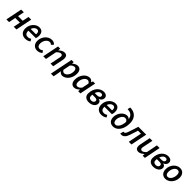

<svg xmlns="http://www.w3.org/2000/svg" viewBox="630 -2972 5425 5425"><g transform="rotate(45 3342.0 -260.0)"><path d="M22 0 121 -491H228L190 -299H376L415 -491H522L424 0H316L357 -206H170L130 0Z M782 12Q689 12 634 -42.5Q579 -97 579 -196Q579 -265 602.5 -321Q626 -377 664.5 -418Q703 -459 750.5 -481Q798 -503 846 -503Q904 -503 938.5 -479Q973 -455 988.5 -414Q1004 -373 1004 -322Q1004 -300 1001 -280.5Q998 -261 993.5 -244Q989 -227 984 -214H657L666 -294H910Q913 -305 913.5 -311.5Q914 -318 914 -328Q914 -352 906.5 -372.5Q899 -393 881.5 -405.5Q864 -418 834 -418Q812 -418 786 -405Q760 -392 737.5 -366.5Q715 -341 700.5 -302.5Q686 -264 686 -214Q686 -158 700.5 -127.5Q715 -97 741.5 -85.5Q768 -74 804 -74Q833 -74 859 -83.5Q885 -93 906 -108L944 -42Q914 -18 873 -3Q832 12 782 12Z M1254 12Q1200 12 1158 -11.5Q1116 -35 1091.5 -79.5Q1067 -124 1067 -188Q1067 -254 1089.5 -311Q1112 -368 1150.5 -411.5Q1189 -455 1240 -479Q1291 -503 1348 -503Q1395 -503 1427.5 -485Q1460 -467 1478 -443L1420 -382Q1404 -399 1386 -407.5Q1368 -416 1342 -416Q1309 -416 1279.5 -398Q1250 -380 1227 -349Q1204 -318 1190.5 -277.5Q1177 -237 1177 -192Q1177 -137 1202 -106Q1227 -75 1276 -75Q1303 -75 1327.5 -86.5Q1352 -98 1370 -112L1415 -51Q1387 -25 1347 -6.5Q1307 12 1254 12Z M1495 0 1594 -491H1681L1677 -422H1681Q1718 -455 1760 -479Q1802 -503 1848 -503Q1910 -503 1937 -470.5Q1964 -438 1964 -379Q1964 -362 1962.5 -345.5Q1961 -329 1956 -310L1894 0H1787L1847 -296Q1850 -314 1852.5 -325.5Q1855 -337 1855 -348Q1855 -380 1840 -395.5Q1825 -411 1793 -411Q1768 -411 1738 -393Q1708 -375 1669 -335L1603 0Z M1995 194 2133 -491H2220L2218 -431H2222Q2257 -462 2297.5 -482.5Q2338 -503 2380 -503Q2445 -503 2482.5 -457Q2520 -411 2520 -324Q2520 -254 2498.5 -192.5Q2477 -131 2439.5 -85.5Q2402 -40 2355 -14Q2308 12 2257 12Q2223 12 2194.5 -6Q2166 -24 2148 -52H2146L2130 48L2102 194ZM2250 -76Q2282 -76 2310.5 -95Q2339 -114 2361.5 -146Q2384 -178 2397 -220Q2410 -262 2410 -310Q2410 -363 2390 -389Q2370 -415 2336 -415Q2308 -415 2273.5 -397.5Q2239 -380 2211 -344L2169 -134Q2185 -104 2206 -90Q2227 -76 2250 -76Z M2731 12Q2667 12 2629 -34.5Q2591 -81 2591 -167Q2591 -238 2613 -299Q2635 -360 2672 -405.5Q2709 -451 2756.5 -477Q2804 -503 2855 -503Q2891 -503 2921.5 -484.5Q2952 -466 2968 -434H2970L2991 -491H3077L2979 0H2891L2896 -68H2893Q2859 -32 2816 -10Q2773 12 2731 12ZM2775 -76Q2807 -76 2840.5 -95.5Q2874 -115 2904 -159L2944 -355Q2928 -387 2906 -401Q2884 -415 2861 -415Q2830 -415 2801.5 -396.5Q2773 -378 2750.5 -345.5Q2728 -313 2715 -271Q2702 -229 2702 -182Q2702 -128 2721.5 -102Q2741 -76 2775 -76Z M3320 12Q3232 12 3183 -32.5Q3134 -77 3134 -150Q3134 -233 3157.5 -298.5Q3181 -364 3221 -409.5Q3261 -455 3312 -479Q3363 -503 3418 -503Q3484 -503 3522 -472.5Q3560 -442 3560 -389Q3560 -343 3531.5 -307.5Q3503 -272 3458 -258V-254Q3499 -248 3521.5 -222Q3544 -196 3544 -158Q3544 -108 3514.5 -69.5Q3485 -31 3434 -9.5Q3383 12 3320 12ZM3335 -72Q3366 -72 3389 -83Q3412 -94 3425 -112.5Q3438 -131 3438 -154Q3438 -187 3414 -200.5Q3390 -214 3340 -214H3216L3230 -294H3346Q3383 -294 3407.5 -303Q3432 -312 3444 -328Q3456 -344 3456 -364Q3456 -420 3390 -420Q3360 -420 3333 -402.5Q3306 -385 3285 -351Q3264 -317 3252 -269.5Q3240 -222 3240 -162Q3240 -117 3266.5 -94.5Q3293 -72 3335 -72Z M3821 12Q3728 12 3673 -42.5Q3618 -97 3618 -196Q3618 -265 3641.5 -321Q3665 -377 3703.5 -418Q3742 -459 3789.5 -481Q3837 -503 3885 -503Q3943 -503 3977.5 -479Q4012 -455 4027.5 -414Q4043 -373 4043 -322Q4043 -300 4040 -280.5Q4037 -261 4032.5 -244Q4028 -227 4023 -214H3696L3705 -294H3949Q3952 -305 3952.5 -311.5Q3953 -318 3953 -328Q3953 -352 3945.5 -372.5Q3938 -393 3920.5 -405.5Q3903 -418 3873 -418Q3851 -418 3825 -405Q3799 -392 3776.5 -366.5Q3754 -341 3739.5 -302.5Q3725 -264 3725 -214Q3725 -158 3739.5 -127.5Q3754 -97 3780.5 -85.5Q3807 -74 3843 -74Q3872 -74 3898 -83.5Q3924 -93 3945 -108L3983 -42Q3953 -18 3912 -3Q3871 12 3821 12Z M4285 12Q4233 12 4193 -10.5Q4153 -33 4130 -76.5Q4107 -120 4107 -182Q4107 -248 4129 -304.5Q4151 -361 4187.5 -403Q4224 -445 4268.5 -468.5Q4313 -492 4357 -492Q4394 -492 4420 -479Q4446 -466 4463 -442.5Q4480 -419 4487 -387L4467 -328Q4452 -367 4429.5 -386.5Q4407 -406 4366 -406Q4336 -406 4309 -387.5Q4282 -369 4261 -337.5Q4240 -306 4227.5 -266.5Q4215 -227 4215 -186Q4215 -134 4237.5 -103.5Q4260 -73 4302 -73Q4342 -73 4379 -110Q4416 -147 4439.5 -216.5Q4463 -286 4463 -385Q4463 -507 4408 -567.5Q4353 -628 4237 -628L4255 -714Q4353 -714 4423 -676Q4493 -638 4530.5 -567Q4568 -496 4568 -397Q4568 -272 4531 -180Q4494 -88 4430 -38Q4366 12 4285 12Z M4620 10Q4606 10 4595.5 7.5Q4585 5 4576 1L4605 -97Q4610 -96 4616 -94.5Q4622 -93 4628 -93Q4652 -93 4670 -115.5Q4688 -138 4705 -187Q4731 -263 4756 -338Q4781 -413 4804 -491H5118L5020 0H4913L4994 -406H4875Q4856 -342 4835 -280Q4814 -218 4793 -155Q4766 -74 4722.5 -32Q4679 10 4620 10Z M5304 12Q5243 12 5215.5 -21Q5188 -54 5188 -112Q5188 -129 5190 -145.5Q5192 -162 5196 -181L5258 -491H5365L5305 -195Q5302 -178 5299.5 -166Q5297 -154 5297 -143Q5297 -112 5312.5 -96Q5328 -80 5359 -80Q5384 -80 5413.5 -98.5Q5443 -117 5480 -156L5546 -491H5653L5556 0H5468L5473 -70H5469Q5433 -37 5390.5 -12.5Q5348 12 5304 12Z M5896 12Q5808 12 5759 -32.5Q5710 -77 5710 -150Q5710 -233 5733.5 -298.5Q5757 -364 5797 -409.5Q5837 -455 5888 -479Q5939 -503 5994 -503Q6060 -503 6098 -472.5Q6136 -442 6136 -389Q6136 -343 6107.5 -307.5Q6079 -272 6034 -258V-254Q6075 -248 6097.5 -222Q6120 -196 6120 -158Q6120 -108 6090.5 -69.5Q6061 -31 6010 -9.5Q5959 12 5896 12ZM5911 -72Q5942 -72 5965 -83Q5988 -94 6001 -112.5Q6014 -131 6014 -154Q6014 -187 5990 -200.5Q5966 -214 5916 -214H5792L5806 -294H5922Q5959 -294 5983.5 -303Q6008 -312 6020 -328Q6032 -344 6032 -364Q6032 -420 5966 -420Q5936 -420 5909 -402.5Q5882 -385 5861 -351Q5840 -317 5828 -269.5Q5816 -222 5816 -162Q5816 -117 5842.5 -94.5Q5869 -72 5911 -72Z M6378 12Q6323 12 6281.5 -12.5Q6240 -37 6217.5 -82Q6195 -127 6195 -188Q6195 -259 6218 -316.5Q6241 -374 6280 -416Q6319 -458 6367 -480.5Q6415 -503 6465 -503Q6521 -503 6562 -478.5Q6603 -454 6626 -409Q6649 -364 6649 -303Q6649 -233 6625.5 -175Q6602 -117 6563.5 -75.5Q6525 -34 6476.5 -11Q6428 12 6378 12ZM6390 -75Q6419 -75 6446 -92.5Q6473 -110 6494 -140.5Q6515 -171 6527.5 -212Q6540 -253 6540 -300Q6540 -356 6518 -386Q6496 -416 6454 -416Q6425 -416 6397.5 -399Q6370 -382 6349 -351.5Q6328 -321 6315.5 -280Q6303 -239 6303 -192Q6303 -137 6325.5 -106Q6348 -75 6390 -75Z"/></g></svg>

Font: Source Sans 3 SemiBold
Style: Italic
Weight: 600
Italic angle: -11°
Designer: Paul D. Hunt
Foundry: Adobe
Version: Version 3.046;hotconv 1.0.118;makeotfexe 2.5.65603